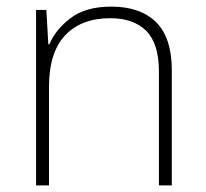

<svg xmlns="http://www.w3.org/2000/svg" viewBox="-20 -653 622 580"><path d="M316 -633Q404 -633 451.5 -586Q499 -539 499 -440V-93H460V-438Q460 -521 422 -559.5Q384 -598 313 -598Q226 -598 177 -546.5Q128 -495 128 -390V-93H89V-623H120L126 -519H129Q148 -564 193.5 -598.5Q239 -633 316 -633Z"/></svg>

Font: Noto Sans Kannada UI ExtraLight
Style: Regular
Weight: 200
Designer: Jelle Bosma - Monotype Design Team
Foundry: Monotype Imaging Inc.
Version: Version 2.005; ttfautohint (v1.8.4.7-5d5b)